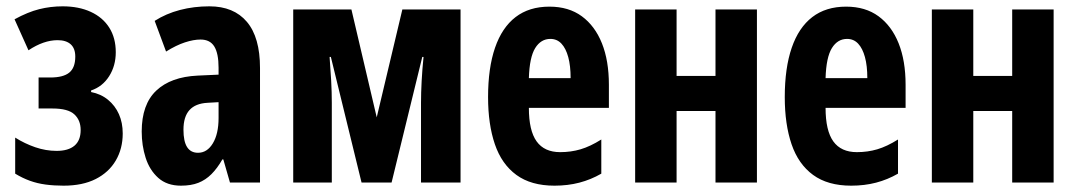

<svg xmlns="http://www.w3.org/2000/svg" viewBox="-20 -577 3405 607"><path d="M178 -557Q229 -557 267 -539.5Q305 -522 325.5 -489.5Q346 -457 346 -412Q346 -369 325 -336Q304 -303 268 -291V-286Q299 -280 321.5 -261.5Q344 -243 356 -216Q368 -189 368 -155Q368 -107 346 -69.5Q324 -32 282.5 -11Q241 10 181 10Q151 10 124.5 6.5Q98 3 74.5 -5.5Q51 -14 28 -28V-142Q58 -123 91.5 -111.5Q125 -100 159 -100Q196 -100 215.5 -116.5Q235 -133 235 -166Q235 -197 215 -215.5Q195 -234 146 -234H102V-332H139Q180 -332 199 -347.5Q218 -363 218 -398Q218 -424 203.5 -437Q189 -450 162 -450Q140 -450 117 -442Q94 -434 70 -418L26 -516Q68 -539 104 -548Q140 -557 178 -557Z M642 -557Q719 -557 760.5 -508Q802 -459 802 -362V0H707L686 -73H683Q667 -45 648.5 -26.5Q630 -8 607 1Q584 10 552 10Q508 10 480.5 -14.5Q453 -39 440.5 -78Q428 -117 428 -161Q428 -247 474 -290.5Q520 -334 605 -338L671 -341V-363Q671 -408 657.5 -430Q644 -452 614 -452Q592 -452 564.5 -443Q537 -434 505 -414L469 -511Q505 -534 549 -545.5Q593 -557 642 -557ZM636 -252Q598 -250 579 -229Q560 -208 560 -167Q560 -130 571.5 -112Q583 -94 606 -94Q635 -94 653 -124Q671 -154 671 -204V-254Z M1436 -547V0H1311V-252Q1311 -283 1313 -320.5Q1315 -358 1319 -397H1315L1218 0H1123L1026 -397H1022Q1025 -359 1027 -322Q1029 -285 1029 -252V0H907V-547H1091L1171 -206L1252 -547Z M1717 -556Q1778 -556 1819.5 -525.5Q1861 -495 1883 -440Q1905 -385 1905 -309V-236H1652Q1652 -164 1676.5 -130Q1701 -96 1751 -96Q1785 -96 1815.5 -105Q1846 -114 1881 -136V-28Q1848 -9 1811.5 0.5Q1775 10 1733 10Q1659 10 1612.5 -24Q1566 -58 1544.5 -121Q1523 -184 1523 -270Q1523 -362 1545 -426Q1567 -490 1610 -523Q1653 -556 1717 -556ZM1720 -454Q1690 -454 1672 -425Q1654 -396 1652 -330H1784Q1784 -369 1776.5 -396.5Q1769 -424 1755 -439Q1741 -454 1720 -454Z M2119 -547V-337H2242V-547H2373V0H2242V-226H2119V0H1988V-547Z M2655 -556Q2716 -556 2757.5 -525.5Q2799 -495 2821 -440Q2843 -385 2843 -309V-236H2590Q2590 -164 2614.5 -130Q2639 -96 2689 -96Q2723 -96 2753.5 -105Q2784 -114 2819 -136V-28Q2786 -9 2749.5 0.5Q2713 10 2671 10Q2597 10 2550.5 -24Q2504 -58 2482.5 -121Q2461 -184 2461 -270Q2461 -362 2483 -426Q2505 -490 2548 -523Q2591 -556 2655 -556ZM2658 -454Q2628 -454 2610 -425Q2592 -396 2590 -330H2722Q2722 -369 2714.5 -396.5Q2707 -424 2693 -439Q2679 -454 2658 -454Z M3057 -547V-337H3180V-547H3311V0H3180V-226H3057V0H2926V-547Z"/></svg>

Font: Noto Sans Display ExtraCondensed
Style: Bold
Weight: 700
Width: 2
Designer: Monotype Design Team
Foundry: Monotype Imaging Inc.
Version: Version 2.003